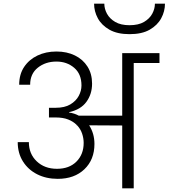

<svg xmlns="http://www.w3.org/2000/svg" viewBox="-20 -1031 923 1051"><path d="M285 -441Q334 -441 365 -459.5Q396 -478 411 -506Q426 -534 426 -563Q426 -626 386 -660Q346 -694 289 -694Q229 -694 187 -660.5Q145 -627 145 -567H85Q85 -624 112 -664.5Q139 -705 185 -727Q231 -749 289 -749Q346 -749 390 -727.5Q434 -706 459 -666.5Q484 -627 484 -573Q484 -516 453 -473.5Q422 -431 358 -417V-415Q387 -411 411 -398H649V-740H853V-686H712V0H649V-344L468 -345Q497 -300 497 -243Q497 -157 442 -104.5Q387 -52 296 -52Q233 -52 183.5 -77Q134 -102 105.5 -147.5Q77 -193 77 -253H138Q138 -189 181 -148Q224 -107 292 -107Q359 -107 398.5 -146.5Q438 -186 438 -249Q438 -274 429.5 -299.5Q421 -325 402 -345H400V-347Q381 -366 353 -377Q325 -388 285 -388H248V-441ZM689 -844Q622 -844 579 -868.5Q536 -893 515.5 -931Q495 -969 495 -1011H551Q551 -983 565.5 -956Q580 -929 610.5 -911Q641 -893 689 -893Q738 -893 768.5 -911Q799 -929 813.5 -956Q828 -983 828 -1011H883Q883 -969 862.5 -931Q842 -893 799.5 -868.5Q757 -844 689 -844Z"/></svg>

Font: Poppins Light
Style: Regular
Weight: 300
Designer: Ninad Kale (Devanagari), Jonny Pinhorn (Latin)
Version: Version 5.002